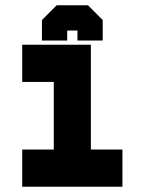

<svg xmlns="http://www.w3.org/2000/svg" viewBox="-20 -710 550 730"><path d="M64.5 0V-141.5H184.5V-398.5H64.5V-540H325.5V-141.5H445.5V0ZM314.5 -690 370.5 -634V-556H274.5V-594H235.5V-556H139.5V-634L195.5 -690Z"/></svg>

Font: Tourney Expanded Black
Style: Regular
Weight: 900
Width: 7
Designer: Tyler Finck
Foundry: Etcetera Type Co
Version: Version 1.010; ttfautohint (v1.8.3)